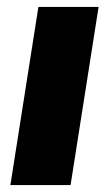

<svg xmlns="http://www.w3.org/2000/svg" viewBox="-20 -535 314 555"><path d="M10 0 91 -515H265L184 0Z"/></svg>

Font: MuseoModerno Thin ExtraBold
Style: Italic
Weight: 800
Italic angle: -9°
Version: Version 1.003